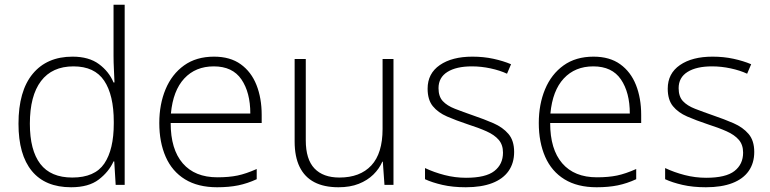

<svg xmlns="http://www.w3.org/2000/svg" viewBox="-20 -780 3248 810"><path d="M280 10Q171 10 114.5 -58.5Q58 -127 58 -258Q58 -396 118 -468.5Q178 -541 286 -541Q355 -541 397.5 -509.5Q440 -478 459 -432H463Q462 -459 460.5 -488.5Q459 -518 459 -544V-760H506V0H468L462 -99H459Q439 -55 396.5 -22.5Q354 10 280 10ZM285 -31Q380 -31 420 -90Q460 -149 460 -259V-266Q460 -379 419.5 -439.5Q379 -500 290 -500Q200 -500 153 -438Q106 -376 106 -258Q106 -146 150 -88.5Q194 -31 285 -31Z M883 -541Q951 -541 995.5 -509Q1040 -477 1062 -421.5Q1084 -366 1084 -295V-261H700Q700 -150 751 -91Q802 -32 897 -32Q946 -32 982 -39.5Q1018 -47 1063 -67V-24Q1024 -6 985 2Q946 10 896 10Q815 10 760.5 -23.5Q706 -57 679 -118.5Q652 -180 652 -261Q652 -340 678.5 -403.5Q705 -467 756.5 -504Q808 -541 883 -541ZM882 -500Q805 -500 757.5 -449Q710 -398 701 -301H1036Q1036 -390 998.5 -445Q961 -500 882 -500Z M1640 -531V0H1602L1595 -98H1593Q1580 -68 1555 -43.5Q1530 -19 1493.5 -4.5Q1457 10 1408 10Q1347 10 1306 -11.5Q1265 -33 1244 -76Q1223 -119 1223 -183V-531H1270V-188Q1270 -108 1306.5 -69.5Q1343 -31 1412 -31Q1499 -31 1546.5 -82Q1594 -133 1594 -236V-531Z M2149 -139Q2149 -92 2125.5 -58.5Q2102 -25 2056.5 -7.5Q2011 10 1945 10Q1890 10 1846.5 0Q1803 -10 1773 -24V-71Q1811 -53 1855.5 -41.5Q1900 -30 1946 -30Q2029 -30 2065.5 -58.5Q2102 -87 2102 -136Q2102 -169 2084 -190Q2066 -211 2032.5 -226Q1999 -241 1952 -256Q1904 -272 1866 -288.5Q1828 -305 1806 -332Q1784 -359 1784 -406Q1784 -470 1835.5 -505.5Q1887 -541 1973 -541Q2020 -541 2061.5 -532Q2103 -523 2136 -509L2119 -469Q2089 -483 2049.5 -491.5Q2010 -500 1971 -500Q1905 -500 1867.5 -476.5Q1830 -453 1830 -408Q1830 -373 1848 -353.5Q1866 -334 1899.5 -321Q1933 -308 1976 -293Q2023 -277 2062 -260Q2101 -243 2125 -215Q2149 -187 2149 -139Z M2484 -541Q2552 -541 2596.5 -509Q2641 -477 2663 -421.5Q2685 -366 2685 -295V-261H2301Q2301 -150 2352 -91Q2403 -32 2498 -32Q2547 -32 2583 -39.5Q2619 -47 2664 -67V-24Q2625 -6 2586 2Q2547 10 2497 10Q2416 10 2361.5 -23.5Q2307 -57 2280 -118.5Q2253 -180 2253 -261Q2253 -340 2279.5 -403.5Q2306 -467 2357.5 -504Q2409 -541 2484 -541ZM2483 -500Q2406 -500 2358.5 -449Q2311 -398 2302 -301H2637Q2637 -390 2599.5 -445Q2562 -500 2483 -500Z M3162 -139Q3162 -92 3138.5 -58.5Q3115 -25 3069.5 -7.5Q3024 10 2958 10Q2903 10 2859.5 0Q2816 -10 2786 -24V-71Q2824 -53 2868.5 -41.5Q2913 -30 2959 -30Q3042 -30 3078.5 -58.5Q3115 -87 3115 -136Q3115 -169 3097 -190Q3079 -211 3045.5 -226Q3012 -241 2965 -256Q2917 -272 2879 -288.5Q2841 -305 2819 -332Q2797 -359 2797 -406Q2797 -470 2848.5 -505.5Q2900 -541 2986 -541Q3033 -541 3074.5 -532Q3116 -523 3149 -509L3132 -469Q3102 -483 3062.5 -491.5Q3023 -500 2984 -500Q2918 -500 2880.5 -476.5Q2843 -453 2843 -408Q2843 -373 2861 -353.5Q2879 -334 2912.5 -321Q2946 -308 2989 -293Q3036 -277 3075 -260Q3114 -243 3138 -215Q3162 -187 3162 -139Z"/></svg>

Font: Noto Sans Syriac Eastern ExtraLight
Style: Regular
Weight: 250
Designer: Patrick Giasson and the Monotype Design Team
Foundry: Monotype Imaging Inc.
Version: Version 3.001